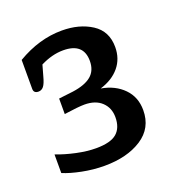

<svg xmlns="http://www.w3.org/2000/svg" viewBox="-82 -838 484 524"><g transform="rotate(-20 160.0 -575.5)"><path d="M18 -404V-458Q44 -448 74.5 -441.5Q105 -435 131 -435Q173 -435 191 -450.5Q209 -466 209 -497Q209 -524 191 -541Q173 -558 141 -558Q124 -558 82 -552V-597L124 -602Q160 -607 178 -622Q196 -637 196 -665Q196 -717 137 -717Q105 -717 71 -700L62 -668Q57 -649 51 -641.5Q45 -634 36 -634Q22 -634 22 -647V-731Q86 -769 152 -769Q203 -769 238.5 -746Q274 -723 274 -677Q274 -643 254 -619Q234 -595 198 -584Q238 -577 262.5 -552Q287 -527 287 -489Q287 -437 244.5 -409.5Q202 -382 136 -382Q104 -382 71.5 -388.5Q39 -395 18 -404Z"/></g></svg>

Font: MaitreeSemiBold
Style: Regular
Weight: 600
Designer: CadsonDemak Team
Foundry: CadsonDemak
Version: Version 1.000